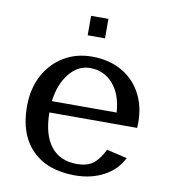

<svg xmlns="http://www.w3.org/2000/svg" viewBox="-77 -737 712 797"><g transform="rotate(10 279.5 -338.0)"><path d="M243 -588H316V-670H243ZM512 -245Q517 -322 489 -380.5Q461 -439 406 -471.5Q351 -504 277 -504Q210 -504 157.5 -472Q105 -440 75.5 -383.5Q46 -327 46 -254Q46 -136 110.5 -71Q175 -6 291 -6Q360 -6 413 -34.5Q466 -63 491 -114L405 -134Q383 -90 358 -72Q333 -54 291 -54Q220 -54 181.5 -102.5Q143 -151 142 -245ZM417 -293H144Q153 -365 189.5 -410.5Q226 -456 277 -456Q336 -456 374 -412.5Q412 -369 417 -293Z"/></g></svg>

Font: LXGW Marker Gothic
Style: Regular
Weight: 400
Version: Version 1.001